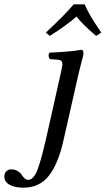

<svg xmlns="http://www.w3.org/2000/svg" viewBox="-104 -665 486 883"><path d="M240.2 -250 188 -20Q164.1 87.4 121.1 142.8Q78.1 198.2 2.9 198.2Q-34.7 198.2 -59.3 185.1Q-84 171.9 -84 147Q-84 131.3 -74.5 122.6Q-64.9 113.8 -53.2 113.8Q-35.6 113.8 -23.2 121.3Q-10.7 128.9 -5.1 137.9Q0.5 147 8.5 154.5Q16.6 162.1 25.9 162.1Q51.8 162.1 70.3 110.8Q88.9 59.6 116.2 -64L173.8 -320.8Q183.1 -361.8 183.1 -369.1Q183.1 -388.7 165 -390.1L125 -393.1Q120.1 -399.9 119.6 -408.2Q119.1 -416.5 124 -422.9Q226.1 -427.2 268.1 -436Q279.8 -436 279.8 -420.9Q279.8 -414.6 276.9 -402.8Q273.9 -391.1 267.6 -367.4Q261.2 -343.8 255.9 -319.8ZM234.9 -645H285.2Q305.7 -595.7 361.8 -515.1L337.9 -500Q276.9 -551.3 248 -588.9Q198.7 -545.9 125 -500L106.9 -515.1Q194.8 -597.2 234.9 -645Z"/></svg>

Font: Common Serif News
Style: Italic
Weight: 450
Italic angle: -12°
Designer: Philipp H. Poll, Khaled Hosny
Foundry: Stefan Peev, Context Ltd.
Version: Version 1.026